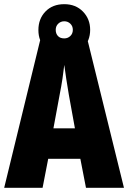

<svg xmlns="http://www.w3.org/2000/svg" viewBox="-20 -900 614 920"><path d="M392 0 365 -139H211L184 0H0L174 -714H398L574 0ZM310 -445Q303 -485 297.5 -522Q292 -559 288 -589Q285 -561 279.5 -524Q274 -487 266 -447L236 -285H339ZM288 -633Q232 -633 198 -668Q164 -703 164 -756Q164 -810 198 -845Q232 -880 288 -880Q343 -880 377.5 -844.5Q412 -809 412 -757Q412 -705 378 -669Q344 -633 288 -633ZM288 -716Q305 -716 317 -727.5Q329 -739 329 -757Q329 -775 317 -786.5Q305 -798 288 -798Q271 -798 259 -786.5Q247 -775 247 -757Q247 -739 257.5 -727.5Q268 -716 288 -716Z"/></svg>

Font: Noto Sans Gujarati UI ExtraCondensed Black
Style: Regular
Weight: 900
Width: 2
Designer: Jelle Bosma - Monotype Design Team, Universal Thirst
Foundry: Monotype Imaging Inc.
Version: Version 2.106; ttfautohint (v1.8.4.7-5d5b)